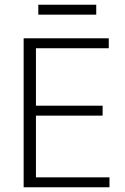

<svg xmlns="http://www.w3.org/2000/svg" viewBox="-20 -792 527 812"><path d="M80 -630H440V-588H132V-345H414V-303H132V-42H443V0H80ZM387 -772V-730H142V-772Z"/></svg>

Font: Mukta Vaani ExtraLight
Style: Regular
Weight: 275
Designer: Noopur Datye, Girish Dalvi, Yashodeep Gholap, Pallavi Karambelkar
Foundry: Ek Type
Version: Version 2.538;PS 1.000;hotconv 16.6.51;makeotf.lib2.5.65220;